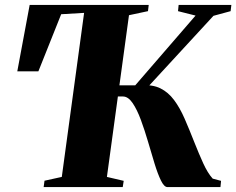

<svg xmlns="http://www.w3.org/2000/svg" viewBox="-20 -763 964 783"><path d="M158 0 161.5 -26 232 -41.5 323 -710.5 229.5 -705 136.5 -472H50.5L101 -743H586.5L583.5 -717.5L506 -701L416 -41.5L484.5 -25.5L480.5 0ZM663 0Q649.5 0 636.5 -26.5Q623.5 -53 610.5 -95.2Q597.5 -137.5 583.8 -184.8Q570 -232 554.5 -274Q539 -316 520.8 -342.8Q502.5 -369.5 481.5 -369.5H393.5L398.5 -415H531.5L777.5 -699.5L706 -717.5L708.5 -743H923.5L920.5 -717.5L850.5 -698.5L544.5 -366.5L556 -415Q602 -418.5 634 -402.8Q666 -387 689.8 -355.2Q713.5 -323.5 733 -278.8Q752.5 -234 773.5 -180.5Q782.5 -158.5 791.2 -137.2Q800 -116 808.8 -97Q817.5 -78 827.2 -62Q837 -46 847.5 -34.5L881.5 -25.5L879 0Z"/></svg>

Font: Merriweather 120pt Black
Style: Italic
Weight: 900
Italic angle: -7.8°
Version: Version 2.101